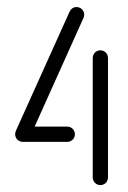

<svg xmlns="http://www.w3.org/2000/svg" viewBox="-20 -539 372 559"><path d="M198.1 -148.1Q198.1 -142.2 195.2 -137Q192.2 -131.9 187 -128.9Q181.9 -125.9 175.9 -125.9H51.9Q45.9 -125.9 40.7 -128.9Q35.6 -131.9 32.6 -137Q29.6 -142.2 29.6 -148.1Q29.6 -154.1 32.6 -159.3Q35.6 -164.4 40.7 -167.4Q45.9 -170.4 51.9 -170.4H175.9Q181.9 -170.4 187 -167.4Q192.2 -164.4 195.2 -159.3Q198.1 -154.1 198.1 -148.1ZM272.2 -392.6Q278.1 -392.6 283.3 -389.6Q288.5 -386.7 291.5 -381.5Q294.4 -376.3 294.4 -370.4V-22.2Q294.4 -16.3 291.5 -11.1Q288.5 -5.9 283.3 -3Q278.1 0 272.2 0Q266.3 0 261.1 -3Q255.9 -5.9 253 -11.1Q250 -16.3 250 -22.2V-370.4Q250 -376.3 253 -381.5Q255.9 -386.7 261.1 -389.6Q266.3 -392.6 272.2 -392.6ZM46.3 -125.9Q40.4 -125.9 35.2 -128.9Q30 -131.9 27 -137Q24.1 -142.2 24.1 -148.1Q24.1 -152.6 25.9 -157.4L183 -505.9Q185.6 -511.5 190.9 -515Q196.3 -518.5 203 -518.5Q208.9 -518.5 214.1 -515.6Q219.3 -512.6 222.2 -507.4Q225.2 -502.2 225.2 -496.3Q225.2 -491.1 223 -486.7L66.7 -138.9Q63.7 -133.3 58.3 -129.6Q53 -125.9 46.3 -125.9Z"/></svg>

Font: 26F Galaxy Sans
Style: Regular
Weight: 400
Designer: C₂₉H₂₅N₃O₅
Version: Version 1.100;FEAKit 1.0